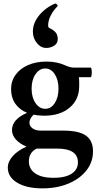

<svg xmlns="http://www.w3.org/2000/svg" viewBox="-20 -764 532 1057"><path d="M223 -127Q192 -127 165 -133Q142 -110 142 -89Q142 -70 159 -57.5Q176 -45 204 -45H328Q414 -45 453 -17.5Q492 10 492 69Q492 128 456 174Q420 220 357 246.5Q294 273 213 273Q127 273 75 242Q23 211 23 159Q23 126 50 95.5Q77 65 126 43Q89 28 67.5 4Q46 -20 46 -48Q46 -107 129 -143Q87 -160 64 -193.5Q41 -227 41 -273Q41 -318 66 -352.5Q91 -387 135 -406Q179 -425 236 -425Q293 -425 337 -405Q367 -392 382 -392H479Q483 -392 484.5 -379Q486 -366 484.5 -352.5Q483 -339 479 -339H414Q416 -326 416 -314.5Q416 -303 416 -290Q416 -216 363.5 -171.5Q311 -127 223 -127ZM229 -165Q261 -165 281.5 -196.5Q302 -228 302 -276Q302 -324 281.5 -355.5Q261 -387 229 -387Q197 -387 175.5 -355.5Q154 -324 154 -276Q154 -228 175.5 -196.5Q197 -165 229 -165ZM274 215Q339 215 374 192.5Q409 170 409 130Q409 54 294 54H182Q139 75 139 124Q139 167 174.5 191Q210 215 274 215ZM235 -500Q205 -500 183 -527Q161 -554 161 -590Q161 -624 178 -654Q195 -684 223 -707.5Q251 -731 282 -744Q288 -746 294 -739Q300 -731 296 -729Q273 -706 259 -678Q245 -650 245 -624Q245 -612 253 -609Q270 -602 284 -588Q298 -574 298 -549Q298 -525 278 -512.5Q258 -500 235 -500Z"/></svg>

Font: Junicode
Style: Bold
Weight: 700
Designer: Peter S. Baker
Version: Version 2.100; ttfautohint (v1.8.4)